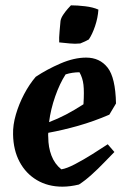

<svg xmlns="http://www.w3.org/2000/svg" viewBox="-20 -688 475 720"><path d="M214 12Q160 12 118.5 -12.5Q77 -37 53.5 -81Q30 -125 29 -184Q28 -219 39.5 -258.5Q51 -298 70.5 -335Q90 -372 114 -400Q156 -428 207 -450Q258 -472 303 -472Q354 -472 383.5 -434.5Q413 -397 415 -300L390 -258Q332 -233 274 -216.5Q216 -200 161 -190Q160 -182 161 -173Q161 -136 173 -104.5Q185 -73 210 -53Q230 -56 261.5 -72.5Q293 -89 326.5 -110Q360 -131 384 -147L409 -118Q394 -103 371 -79Q348 -55 323 -32.5Q298 -10 276 4Q243 12 214 12ZM226 -409Q204 -375 187 -326.5Q170 -278 164 -230Q196 -242 227.5 -258.5Q259 -275 293 -297Q296 -344 293 -370Q290 -396 278 -417Q265 -417 251.5 -415Q238 -413 226 -409ZM202 -529Q201 -545 203.5 -571.5Q206 -598 207 -610Q209 -621 217.5 -633.5Q226 -646 234.5 -655.5Q243 -665 246 -668Q270 -668 299.5 -664.5Q329 -661 349 -652Q347 -621 336.5 -590Q326 -559 313 -540Q301 -533 281 -525Q261 -523 242 -525Q223 -527 202 -529Z"/></svg>

Font: Labrada
Style: Bold Italic
Weight: 700
Italic angle: -7°
Designer: Mercedes Jáuregui
Foundry: Omnibus-Type Team
Version: Version 1.000; ttfautohint (v1.8.4.7-5d5b)